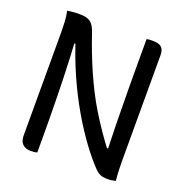

<svg xmlns="http://www.w3.org/2000/svg" viewBox="-129 -824 908 949"><g transform="rotate(20 325.0 -349.5)"><path d="M167 5Q161 7 152 8Q143 9 133 9Q116 9 102.5 2.5Q89 -4 82 -17.5Q75 -31 75 -52Q75 -120 75 -188Q75 -256 75 -324Q75 -392 75 -460Q75 -528 75 -596Q75 -618 73.5 -648Q72 -678 66 -704Q77 -706 87.5 -707Q98 -708 108.5 -708.5Q119 -709 130 -709Q157 -709 173 -703Q189 -697 200 -682.5Q211 -668 220 -640Q236 -593 253.5 -547.5Q271 -502 290.5 -458Q310 -414 332 -370.5Q354 -327 380 -284.5Q406 -242 435.5 -199Q465 -156 499 -112L461 -133H512L490 -109Q489 -150 487.5 -191Q486 -232 485.5 -272.5Q485 -313 484.5 -354.5Q484 -396 483.5 -439.5Q483 -483 483 -530Q483 -575 483 -618.5Q483 -662 483 -706Q489 -708 496.5 -708.5Q504 -709 515 -709Q547 -709 561 -696.5Q575 -684 575 -654Q575 -587 575 -519Q575 -451 575 -383Q575 -315 575 -246.5Q575 -178 575 -109Q575 -81 576 -52.5Q577 -24 580 4Q574 6 568 7Q562 8 555.5 9Q549 10 541 10Q516 10 501.5 4.5Q487 -1 471 -17Q434 -55 390 -114.5Q346 -174 302 -249.5Q258 -325 218.5 -414Q179 -503 149 -600L181 -564H136L153 -595Q156 -545 158.5 -493Q161 -441 162.5 -388Q164 -335 165 -282.5Q166 -230 166.5 -179Q167 -128 167 -80Q167 -58 167 -37Q167 -16 167 5Z"/></g></svg>

Font: Recursive Casual
Style: Regular
Weight: 400
Version: Version 1.047